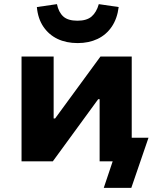

<svg xmlns="http://www.w3.org/2000/svg" viewBox="-20 -779 770 927"><path d="M481 128 524 0H461V-114H697L614 128ZM84 0V-506H239V-207H246L465 -506H616V0H461V-300H454L235 0ZM355 -571Q300 -571 258 -591Q216 -611 189.5 -650Q163 -689 158 -745L255 -759Q263 -720 285.5 -699.5Q308 -679 354 -679Q399 -679 422.5 -699.5Q446 -720 457 -759L553 -745Q546 -689 519.5 -650Q493 -611 451 -591Q409 -571 355 -571Z"/></svg>

Font: Nunito Sans 6pt ExtraBold
Style: Regular
Weight: 800
Version: Version 3.101;gftools[0.9.27]